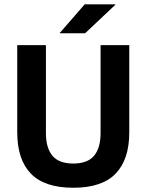

<svg xmlns="http://www.w3.org/2000/svg" viewBox="-20 -846 672 880"><path d="M316 14.5Q184 14.5 121.5 -50.2Q59 -115 59 -239.5V-639H190.5V-236.5Q190.5 -168 220.2 -132.2Q250 -96.5 316 -96.5Q381.5 -96.5 411.2 -132.2Q441 -168 441 -236.5V-639H572.5V-239.5Q572.5 -115 510 -50.2Q447.5 14.5 316 14.5ZM368 -826H509V-824.5L370 -693.5H254V-695Z"/></svg>

Font: Anek Latin Medium SemiBold
Style: Regular
Weight: 600
Version: Version 1.003